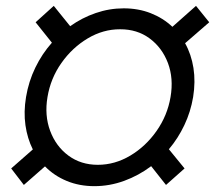

<svg xmlns="http://www.w3.org/2000/svg" viewBox="-20 -631 749 661"><path d="M69.6 -296.9Q78.5 -350.5 101.6 -398.1Q124.6 -445.7 158.7 -484L102.6 -554.3L165.1 -610.8L221.6 -540.8Q262.4 -570 309.5 -586.1Q356.5 -602.3 405.9 -602.3Q456.3 -602.3 498.9 -585.6Q541.5 -568.9 573.5 -538.7L654.8 -610.8L700.3 -554.3L617.2 -482.2Q638.5 -444.2 646 -397Q653.4 -349.8 644.9 -296.9Q636.4 -246.1 614.7 -200.3Q593 -154.5 561.4 -117.2L615.4 -51.1L551.5 5.7L500.4 -58.9Q457.4 -26.6 407.3 -8.3Q357.2 9.9 305 9.9Q253.2 9.9 209.9 -8Q166.5 -25.9 134.9 -58.2L62.1 5.7L18.5 -51.1L93 -116.5Q74.2 -154.1 67.6 -199.9Q61.1 -245.7 69.6 -296.9ZM143.5 -296.9Q132.8 -233.7 152.7 -180.4Q172.6 -127.1 215.6 -95.3Q258.5 -63.6 316.8 -63.6Q375.4 -63.6 428.6 -95.3Q481.9 -127.1 519.2 -180.4Q556.5 -233.7 567.1 -296.9Q578.1 -361.2 558.1 -414.1Q538 -467 495 -498.8Q452.1 -530.5 393.5 -530.2Q335.2 -530.5 282 -498.8Q228.7 -467 191.4 -414.1Q154.1 -361.2 143.5 -296.9Z"/></svg>

Font: Inter UI Light
Style: Italic
Weight: 300
Italic angle: 9.39999°
Designer: Rasmus Andersson
Foundry: rsms
Version: 3.2;8d6f07862